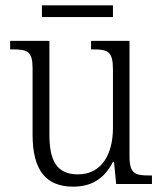

<svg xmlns="http://www.w3.org/2000/svg" viewBox="-20 -689 610 719"><path d="M137 -625H403V-669H137ZM254 10C323 10 371 -20 403 -83H407L415 0H549V-32H537C487 -32 465 -38 465 -103V-536H321V-504H329C384 -504 403 -497 403 -428V-210C403 -112 361 -36 272 -36C189 -36 165 -92 165 -186V-536H18V-504H28C82 -504 102 -497 102 -434V-185C102 -49 154 10 254 10Z"/></svg>

Font: Noto Serif Bengali SemiCondensed Light
Style: Regular
Weight: 300
Width: 4
Designer: Juan Bruce, Universal Thirst, Indian Type Foundry and the Monotype Design Team.
Foundry: Monotype Imaging Inc.
Version: Version 2.003